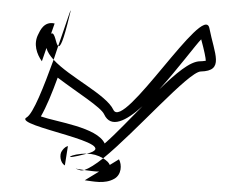

<svg xmlns="http://www.w3.org/2000/svg" viewBox="-20 -525 473 376"><path d="M60 -297C71 -316 82 -343 93 -373C131 -344 178 -315 184 -301C197 -273 227 -288 259 -317C233 -291 208 -264 185 -244C170 -276 91 -286 60 -297ZM101 -229C96 -222 98 -206 107 -201L113 -239C111 -238 107 -238 101 -229ZM55 -458C45 -439 52 -419 62 -405L71 -431C73 -423 78 -416 85 -408L94 -435C89 -438 88 -464 80 -459L87 -479C66 -484 58 -464 55 -458ZM145 -192C154 -191 164 -189 174 -189L146 -172C162 -170 185 -164 204 -175C218 -183 219 -202 213 -213L195 -202C194 -204 193 -206 191 -208C188 -211 185 -213 182 -215C167 -203 154 -195 145 -192ZM292 -350C329 -391 364 -438 374 -448C380 -426 383 -411 383 -406C381 -406 378 -405 372 -405C352 -405 324 -381 292 -350ZM32 -295C3 -278 229 -244 150 -224C161 -224 172 -221 182 -215C246 -267 349 -384 373 -385C420 -386 400 -419 390 -470C379 -521 222 -268 202 -310C188 -340 116 -374 85 -408C66 -356 45 -302 32 -295ZM150 -224C119 -225 95 -209 150 -224ZM94 -435C98 -432 104 -444 116 -494C124 -525 112 -486 94 -435ZM136 -192C138 -191 141 -191 145 -192C130 -194 121 -197 136 -192Z"/></svg>

Font: CiSf CamouflageKit II
Style: Outline
Weight: 400
Version: Version 1